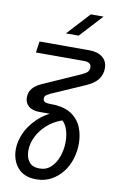

<svg xmlns="http://www.w3.org/2000/svg" viewBox="-100 -754 631 1024"><g transform="rotate(10 216.0 -241.5)"><path d="M172 217Q105 217 71 177Q37 137 37 77Q37 36 56.5 -9Q76 -54 117.5 -94Q159 -134 226 -160L255 -117Q205 -99 171.5 -67.5Q138 -36 121 0.5Q104 37 104 73Q104 110 122 133.5Q140 157 179 157Q216 157 241 133Q266 109 279 71.5Q292 34 292 -7Q292 -48 278.5 -82Q265 -116 235 -129Q225 -135 208 -137.5Q191 -140 175 -140H123Q89 -140 68 -157.5Q47 -175 47 -205Q47 -234 64.5 -254.5Q82 -275 117 -290L311 -376Q334 -386 343.5 -395.5Q353 -405 353 -420Q353 -449 314 -449H53L62 -510H333Q377 -510 403.5 -488.5Q430 -467 430 -430Q430 -395 410 -369Q390 -343 349 -325L168 -246Q154 -239 145.5 -233Q137 -227 137 -214Q137 -193 169 -192L207 -191Q265 -185 299 -159Q333 -133 348 -94Q363 -55 363 -9Q363 33 350.5 73.5Q338 114 313 146Q288 178 252.5 197.5Q217 217 172 217ZM193 -577 306 -700H375L262 -577Z"/></g></svg>

Font: MuseoModerno Light
Style: Italic
Weight: 300
Italic angle: -9°
Designer: Pablo Cosgaya, Héctor Gatti, Marcela Romero, and the Authors of The MuseoModerno Project.
Foundry: Omnibus-Type Team
Version: Version 1.003